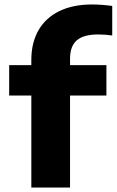

<svg xmlns="http://www.w3.org/2000/svg" viewBox="-20 -838 522 858"><path d="M293 -576V-547H455.5V-411H293V0H120V-411H21V-547H120V-570Q120 -647 152 -702.8Q184 -758.5 245 -788.2Q306 -818 391 -818Q432 -818 481.5 -811.5V-679.5Q448.5 -684 418.5 -684Q353.5 -684 323.2 -657.8Q293 -631.5 293 -576Z"/></svg>

Font: Encode Sans Expanded
Style: Bold
Weight: 700
Width: 7
Designer: Multiple Designers
Foundry: Impallari Type
Version: Version 2.000